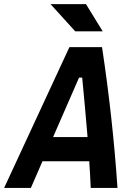

<svg xmlns="http://www.w3.org/2000/svg" viewBox="-52 -926 658 946"><path d="M-31.7 0 290 -693.8H450.7Q503.4 -346.2 526.9 0H395Q393.6 -32.7 391.8 -65.7Q390.1 -98.6 387.7 -131.3H157.2L100.1 0ZM209.5 -250.5H379.4Q373.5 -323.7 366.7 -397Q359.9 -470.2 353 -543.5H337.4ZM318.8 -771.5 196.8 -905.8H371.6L454.1 -771.5Z"/></svg>

Font: Cascadia Mono
Style: Bold Italic
Weight: 700
Italic angle: -10°
Monospace: yes
Designer: Aaron Bell
Foundry: Saja Typeworks
Version: Version 2404.023; ttfautohint (v1.8.4)